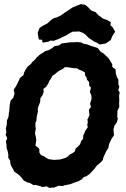

<svg xmlns="http://www.w3.org/2000/svg" viewBox="-20 -886 610 927"><path d="M218 21 205 14 183 17 175 13 153 7 142 8 124 -3 112 -5 94 -15 84 -28 74 -39 60 -50 50 -56 41 -73 36 -81 30 -96 29 -111 20 -124V-141L17 -156L12 -170L11 -190L8 -203L15 -218L7 -236L11 -247L8 -265L13 -285V-303L21 -322L23 -341L25 -353L27 -380L31 -400L44 -414L50 -434L46 -453L57 -469L62 -479L71 -497L77 -510L94 -524L96 -535L104 -551L114 -565L130 -578L136 -587L150 -599L156 -608L172 -622L188 -632L198 -639L215 -644L231 -653L243 -663L265 -667L277 -676L299 -679L321 -682H338L353 -683L372 -681L383 -675L400 -672L418 -665L443 -657L452 -654L466 -636L481 -627L489 -619L505 -604L514 -589L522 -576V-563L538 -551L539 -532L544 -515L552 -501L551 -480L556 -467L551 -450L558 -441L555 -423L556 -400L555 -388L556 -370L547 -351L546 -323L549 -313L544 -295L533 -280L528 -262L529 -246L531 -234L518 -215L507 -191L503 -171L493 -156L486 -141L478 -123L477 -114L464 -100L448 -87L435 -70L426 -60L415 -48L396 -34L385 -32L376 -21L359 -11L338 -4L317 4L310 5L290 9L284 12L262 11L243 19ZM240 -114 270 -116 297 -124 307 -130 316 -139 331 -147 342 -156 345 -169 356 -178 367 -190 372 -206 381 -215 382 -232 386 -240 392 -255 404 -272 401 -282 404 -295 402 -309 412 -330 409 -356 419 -369 415 -386 419 -399 422 -409 421 -426 414 -442 419 -463 411 -472 410 -490 400 -501 398 -512 391 -521 390 -536 375 -545 361 -550 352 -556 334 -557 309 -561 294 -562 283 -553 269 -546 258 -539 246 -529 233 -520 227 -508 218 -495 213 -483 203 -467 189 -456 191 -443 185 -426 175 -412 174 -394 165 -371 162 -359 163 -347 157 -321 156 -304 151 -292V-275L153 -266L149 -242L153 -225L155 -211L153 -196L151 -183L164 -173L170 -166V-150L178 -137L192 -132L198 -127L213 -118L227 -116ZM186 -680 183 -694 168 -695 165 -708 162 -728 171 -751 189 -763 209 -773 226 -789 239 -798 254 -802 273 -811 294 -826 320 -843 332 -851 352 -859 370 -866 391 -863 409 -848 419 -836 442 -827 454 -813 462 -808 476 -797 500 -788 515 -779 513 -764 524 -754 536 -733 529 -723 521 -709 515 -693 496 -680 491 -676 462 -671 446 -681 438 -683 431 -688 407 -704 394 -718 381 -727 363 -734 331 -733 318 -727 303 -717 274 -703 264 -698 239 -689 223 -690 214 -685Z"/></svg>

Font: Winky Rough SemiBold
Style: Italic
Weight: 600
Italic angle: -8.97852°
Designer: Simon Atzbach
Foundry: typofactur
Version: Version 1.206; ttfautohint (v1.8.4.7-5d5b)